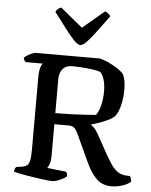

<svg xmlns="http://www.w3.org/2000/svg" viewBox="-62 -1019 844 1070"><g transform="rotate(5 359.5 -484.0)"><path d="M267 0Q260 0 238.5 -2.5Q217 -5 189.5 -9Q162 -13 134 -17.5Q106 -22 84.5 -26.5Q63 -31 54 -34Q54 -42 57 -49.5Q60 -57 64 -61L93 -65Q113 -68 123.5 -76Q134 -84 138.5 -105Q143 -126 143 -166V-568Q143 -596 146.5 -613Q150 -630 155 -638.5Q160 -647 162 -648H65Q61 -652 57.5 -658Q54 -664 53 -671Q59 -678 71.5 -685.5Q84 -693 97 -698.5Q110 -704 116 -704H477Q502 -697 527 -685.5Q552 -674 574.5 -659.5Q597 -645 611 -629Q619 -613 623 -591Q627 -569 627 -543Q627 -508 621.5 -477Q616 -446 606.5 -423Q597 -400 585 -388Q574 -378 553.5 -368Q533 -358 508.5 -349Q484 -340 461 -334V-329Q477 -319 487 -304.5Q497 -290 509 -268L556 -183Q574 -151 590.5 -125.5Q607 -100 627.5 -84.5Q648 -69 677 -67L699 -66Q702 -63 705.5 -55Q709 -47 709 -35Q694 -22 675 -14.5Q656 -7 637 -3.5Q618 0 602 0Q550 0 517.5 -32.5Q485 -65 461 -117L388 -275Q378 -297 367 -307Q356 -317 335 -317H255V-139Q255 -114 249 -96Q243 -78 237 -71L343 -59Q346 -56 348.5 -49Q351 -42 351 -34Q338 -22 312.5 -11Q287 0 267 0ZM255 -379Q299 -379 341.5 -380.5Q384 -382 420.5 -384.5Q457 -387 482 -389Q499 -412 507 -448.5Q515 -485 515 -523Q515 -558 507.5 -585.5Q500 -613 485 -629Q468 -636 438.5 -640Q409 -644 378.5 -646Q348 -648 328 -648Q291 -648 273 -626Q255 -604 255 -569ZM360 -769Q346 -769 324 -792Q302 -815 272.5 -854Q243 -893 206 -942Q210 -950 219 -958Q228 -966 237 -968L361 -866L482 -968Q491 -965 500 -958Q509 -951 513 -943Q475 -892 446 -852.5Q417 -813 395.5 -791Q374 -769 360 -769Z"/></g></svg>

Font: Texturina 12pt Medium
Style: Regular
Weight: 500
Designer: Guillermo Torres Carreño
Foundry: Omnibus-Type
Version: Version 1.002